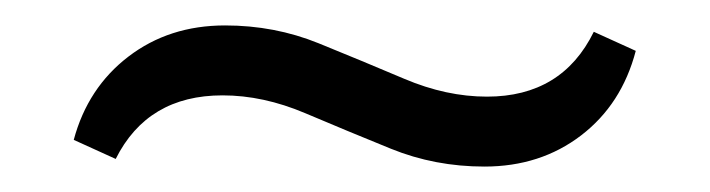

<svg xmlns="http://www.w3.org/2000/svg" viewBox="-20 -417 558 151"><path d="M361 -286Q322 -286 287.5 -300Q253 -314 220 -328Q187 -342 155 -342Q96 -342 71 -292L38 -307Q49 -348 81 -372.5Q113 -397 157 -397Q196 -397 230.5 -383Q265 -369 298 -355Q331 -341 363 -341Q422 -341 447 -392L480 -377Q469 -335 437 -310.5Q405 -286 361 -286Z"/></svg>

Font: Platypi SemiBold
Style: Regular
Weight: 600
Designer: David Sargent
Foundry: Bolt Cutter Type
Version: Version 1.200; ttfautohint (v1.8.4.7-5d5b)